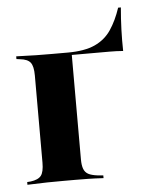

<svg xmlns="http://www.w3.org/2000/svg" viewBox="-45 -584 487 622"><g transform="rotate(-5 199.0 -273.0)"><path d="M136.3 -2.4Q110.5 -2.4 83.9 -2Q57.3 -1.6 19.4 0V-8.9L30.6 -9.7Q55.6 -12.9 64.9 -25Q74.2 -37.1 74.2 -66.9V-208.9H199.2V-66.9Q199.2 -47.6 203.6 -35.9Q208.1 -24.2 218.5 -18.5Q229 -12.9 248.4 -10.5L266.9 -8.9V0Q239.5 -1.6 216.9 -2Q194.4 -2.4 175.4 -2.4Q156.5 -2.4 136.3 -2.4ZM74.2 -208.9V-350.8Q74.2 -380.6 64.9 -392.7Q55.6 -404.8 30.6 -407.3L19.4 -408.9V-417.7Q57.3 -416.1 83.9 -415.7Q110.5 -415.3 136.3 -415.3L199.2 -414.5V-208.9ZM136.3 -406.5V-415.3H187.1Q241.9 -415.3 275.4 -430.6Q308.9 -446 328.6 -475.4Q348.4 -504.8 362.1 -546H371Q367.7 -509.7 366.5 -474.2Q365.3 -438.7 366.1 -404.8Q344.4 -406.5 321.8 -406.5Q299.2 -406.5 277.4 -406.5H187.1Z"/></g></svg>

Font: Playfair 144pt SemiCondensed ExtraBold
Style: Regular
Weight: 800
Width: 4
Designer: Claus Eggers Sørensen
Foundry: Claus Eggers Sørensen
Version: Version 2.203